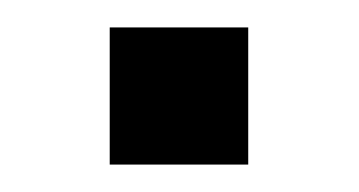

<svg xmlns="http://www.w3.org/2000/svg" viewBox="-20 -386 262 140"><path d="M60 -266V-366H161V-266Z"/></svg>

Font: Pixelify Sans
Style: Regular
Weight: 400
Designer: Stefie Justprince
Foundry: Typecalism Foundryline
Version: Version 1.000;February 13, 2025;FontCreator 15.0.0.3015 64-b